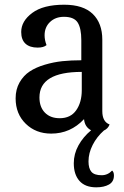

<svg xmlns="http://www.w3.org/2000/svg" viewBox="-20 -550 531 822"><path d="M460 180.2Q467.8 186.5 467.8 201.2Q467.8 228 446.5 240Q425.3 252 392.1 252Q344.7 252 320.3 224.6Q295.9 197.3 295.9 148.9Q295.9 108.9 315.9 72.5Q335.9 36.1 370.1 7.8Q342.8 -6.3 339.8 -40Q281.7 22 199.2 22Q133.3 22 90.1 -20.3Q46.9 -62.5 46.9 -128.9Q46.9 -167.5 63.7 -197Q80.6 -226.6 107.2 -244.1Q133.8 -261.7 171.6 -272.9Q209.5 -284.2 247.1 -288.1Q284.7 -292 328.1 -292V-377.9Q328.1 -429.2 312.5 -453.6Q296.9 -478 253.9 -478Q217.3 -478 194.1 -455.8Q170.9 -433.6 170.9 -398.9Q170.9 -378.4 179.2 -356.9Q167 -346.2 141.1 -346.2Q107.4 -346.2 89.1 -363Q70.8 -379.9 70.8 -413.1Q70.8 -459.5 117.9 -494.6Q165 -529.8 254.9 -529.8Q336.4 -529.8 377.2 -490.2Q418 -450.7 418 -379.9V-74.2Q418 -28.8 449.2 -17.1Q442.4 1 424.8 8.8Q394.5 35.6 376.7 70.6Q358.9 105.5 358.9 141.1Q358.9 170.9 371.3 185.5Q383.8 200.2 415 200.2Q441.4 200.2 460 180.2ZM330.1 -164.1V-242.2Q148.9 -242.2 148.9 -132.8Q148.9 -91.8 172.1 -67.9Q195.3 -43.9 235.8 -43.9Q282.2 -43.9 306.2 -77.9Q330.1 -111.8 330.1 -164.1Z"/></svg>

Font: Sansita Light
Style: Regular
Weight: 300
Designer: Pablo Cosgaya
Foundry: Omnibus-Type
Version: Version 1.006;hotconv 1.0.109;makeotfexe 2.5.65596